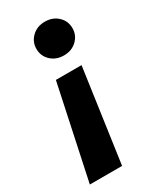

<svg xmlns="http://www.w3.org/2000/svg" viewBox="-182 -574 690 830"><g transform="rotate(-30 163.0 -159.5)"><path d="M236 -271 170 194H9L108 -271ZM192 -513Q231 -513 256.5 -489Q282 -465 282 -429Q282 -394 256.5 -369.5Q231 -345 192 -345Q153 -345 127.5 -369Q102 -393 102 -429Q102 -464 127.5 -488.5Q153 -513 192 -513Z"/></g></svg>

Font: DM Sans 18pt Black
Style: Italic
Weight: 900
Italic angle: -10°
Designer: Colophon Foundry, Jonny Pinhorn
Foundry: Colophon Foundry
Version: Version 4.004;gftools[0.9.30]